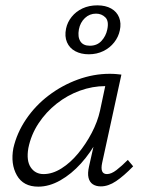

<svg xmlns="http://www.w3.org/2000/svg" viewBox="-20 -692 543 718"><path d="M123 6Q67 6 43 -36.5Q19 -79 30 -138Q43 -195 77.5 -246Q112 -297 162 -335Q212 -373 271 -394.5Q330 -416 390 -416Q404 -416 415 -415Q426 -414 434 -413L362 -83Q353 -41 380 -41Q396 -41 415.5 -56Q435 -71 458 -94L478 -70Q443 -34 414 -14.5Q385 5 357 5Q339 5 327 -3Q315 -11 311 -27.5Q307 -44 313 -70L352 -243L386 -277Q373 -222 346 -171.5Q319 -121 283 -81Q247 -41 205.5 -17.5Q164 6 123 6ZM143 -41Q176 -41 209.5 -62Q243 -83 272 -118Q301 -153 323 -195Q345 -237 354 -278L378 -391L406 -368Q400 -369 391 -369.5Q382 -370 374 -370Q326 -370 279 -353Q232 -336 192 -304.5Q152 -273 124 -230.5Q96 -188 86 -138Q78 -91 95 -66Q112 -41 143 -41ZM312 -489Q283 -489 261.5 -500.5Q240 -512 230.5 -534Q221 -556 227 -585Q232 -609 248 -629Q264 -649 288.5 -660.5Q313 -672 344 -672Q375 -672 396 -660Q417 -648 425.5 -626.5Q434 -605 428 -578Q423 -554 407 -533.5Q391 -513 366.5 -501Q342 -489 312 -489ZM316 -521Q343 -521 359.5 -539Q376 -557 381 -581Q388 -613 374 -627Q360 -641 339 -641Q315 -641 297.5 -624.5Q280 -608 275 -582Q270 -554 280.5 -537.5Q291 -521 316 -521Z"/></svg>

Font: Ysabeau Office Light
Style: Italic
Weight: 300
Italic angle: -12°
Designer: Christian Thalmann (Catharsis Fonts)
Version: Version 2.001;gftools[0.9.30]; featfreeze: tnum,lnum,ss02